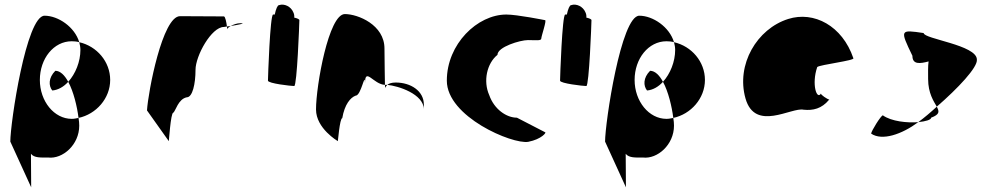

<svg xmlns="http://www.w3.org/2000/svg" viewBox="-20 -616 4223 819"><path d="M24 -12 113 183 112 40C126 58 154 56 186 56C247 63 318 2 318 -80C318 -90 317 -101 315 -113C305 -111 296 -109 286 -109C211 -109 150 -184 150 -275C150 -366 209 -440 286 -440C297 -440 308 -439 318 -436C299 -501 228 -549 170 -549C92 -549 24 -92 24 -12ZM203 -230C228 -232 252 -246 271 -267C256 -295 237 -314 216 -314C186 -284 187 -250 203 -230ZM271 -267C294 -225 309 -161 315 -113C390 -129 450 -196 450 -275C450 -353 393 -419 318 -436C321 -425 323 -414 323 -403C323 -353 302 -301 271 -267Z M607 -145 700 -14C700 -6 708 -135 719 -135C729 -142 740 -194 777 -201C801 -201 814 -258 814 -318C814 -378 882 -501 935 -501C935 -501 940 -502 948 -503C946 -520 941 -546 935 -546C935 -546 814 -547 748 -547C673 -547 612 -225 607 -145ZM948 -503C949 -498 949 -494 949 -491C949 -494 955 -500 964 -505C958 -504 953 -504 948 -503ZM964 -505C994 -510 1033 -517 1006 -517C990 -517 975 -511 964 -505Z M1123 -272C1123 -260 1222 -249 1235 -249C1247 -249 1257 -518 1257 -530C1257 -534 1248 -538 1235 -541C1236 -548 1235 -556 1231 -564C1221 -588 1193 -602 1170 -594C1164 -594 1157 -578 1152 -554H1145C1132 -554 1123 -284 1123 -272Z M1328 -149C1328 -68 1421 -14 1421 -14C1421 -6 1429 -112 1440 -112C1450 -171 1475 -200 1497 -208C1521 -208 1537 -314 1537 -261C1537 -331 1573 -256 1622 -254C1622 -281 1620 -346 1620 -409C1620 -510 1507 -556 1451 -556C1382 -556 1328 -250 1328 -149ZM1622 -254C1623 -246 1623 -242 1624 -241C1624 -237 1623 -246 1632 -254ZM1632 -254C1678 -250 1788 -215 1788 -149V-170C1788 -228 1732 -264 1668 -264C1649 -264 1638 -259 1632 -254Z M1886 -272C1886 -118 2165 0 2233 -11C2290 -22 2313 -52 2305 -52L2185 -114C2140 -114 2088 -150 2067 -210C2040 -270 2057 -346 2102 -382C2102 -416 2199 -445 2232 -445C2266 -445 2289 -441 2289 -452C2289 -462 2313 -530 2305 -530C2305 -530 2186 -554 2140 -554C2016 -554 1886 -428 1886 -272Z M2369 -272C2369 -260 2468 -249 2481 -249C2493 -249 2503 -518 2503 -530C2503 -534 2494 -538 2481 -541C2482 -548 2481 -556 2477 -564C2467 -588 2439 -602 2416 -594C2410 -594 2403 -578 2398 -554H2391C2378 -554 2369 -284 2369 -272Z M2561 -12 2650 183 2649 40C2663 58 2691 56 2723 56C2784 63 2855 2 2855 -80C2855 -90 2854 -101 2852 -113C2842 -111 2833 -109 2823 -109C2748 -109 2687 -184 2687 -275C2687 -366 2746 -440 2823 -440C2834 -440 2845 -439 2855 -436C2836 -501 2765 -549 2707 -549C2629 -549 2561 -92 2561 -12ZM2740 -230C2765 -232 2789 -246 2808 -267C2793 -295 2774 -314 2753 -314C2723 -284 2724 -250 2740 -230ZM2808 -267C2831 -225 2846 -161 2852 -113C2927 -129 2987 -196 2987 -275C2987 -353 2930 -419 2855 -436C2858 -425 2860 -414 2860 -403C2860 -353 2839 -301 2808 -267Z M3160 -196C3201 -52 3357 -160 3408 -148C3448 -144 3485 -152 3517 -191C3509 -193 3480 -212 3482 -217C3464 -188 3441 -257 3466 -330C3476 -340 3630 -358 3620 -368C3573 -506 3452 -570 3342 -535C3209 -493 3119 -341 3160 -196ZM3482 -218V-217ZM3518 -192 3517 -191C3519 -191 3519 -191 3518 -190Z M3696 -46C3743 -14 3827 -43 3897 -95C3851 -91 3782 -98 3746 -124C3738 -124 3696 -56 3696 -46ZM3872 -378C3872 -340 3904 -344 3941 -354C3938 -333 3939 -306 3939 -279C3939 -218 3963 -184 3976 -161C4066 -239 4151 -329 4147 -362C4147 -424 3920 -450 3920 -475C3819 -490 3818 -490 3872 -378ZM3897 -95C3928 -98 3952 -105 3952 -114C3989 -128 3987 -140 3976 -161C3950 -137 3923 -114 3897 -95Z"/></svg>

Font: Ampere
Style: SCCnd
Weight: 400
Version: Version 1